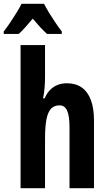

<svg xmlns="http://www.w3.org/2000/svg" viewBox="-53 -999 574 1019"><path d="M186 -759.8V-590.8Q186 -561.5 183.6 -533Q181.2 -504.4 175.8 -477.1H184.1Q194.8 -502.9 211.9 -520.8Q229 -538.6 251.7 -547.9Q274.4 -557.1 301.8 -557.1Q349.1 -557.1 381.1 -534.4Q413.1 -511.7 429.4 -467.8Q445.8 -423.8 445.8 -360.8V0H315.9V-324.2Q315.9 -383.8 303.2 -411.9Q290.5 -439.9 263.2 -439.9Q233.9 -439.9 217 -421.1Q200.2 -402.3 193.1 -363.3Q186 -324.2 186 -263.2V0H56.2V-759.8ZM180.7 -979Q191.9 -957 206.8 -932.4Q221.7 -907.7 239 -882.1Q256.3 -856.4 274.9 -832V-818.8H196.8Q179.7 -834 160.9 -854.2Q142.1 -874.5 120.6 -899.9Q99.1 -874.5 80.1 -853Q61 -831.5 45.9 -818.8H-33.2V-832Q-17.6 -851.6 0.7 -878.7Q19 -905.8 35.6 -932.9Q52.2 -960 61.5 -979Z"/></svg>

Font: Open Sans Condensed
Style: Regular
Weight: 400
Width: 3
Designer: Monotype Design Team
Foundry: Monotype Imaging Inc.
Version: Version 3.000